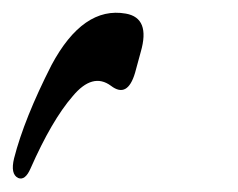

<svg xmlns="http://www.w3.org/2000/svg" viewBox="-30 -540 367 296"><path d="M187 -460 178.2 -427.7Q166.5 -388.2 141.1 -407.7Q112.8 -428.7 82 -391.6Q49.8 -354.5 17.1 -280.3Q8.8 -261.2 -2 -265.6Q-14.2 -271.5 -8.3 -295.9Q7.3 -356.9 49.3 -439.5Q98.1 -530.8 164.1 -519Q202.1 -512.2 187 -460Z"/></svg>

Font: Amiri
Style: Slanted
Weight: 400
Italic angle: 9°
Designer: Khaled Hosny
Version: Version 000.107